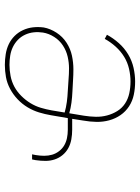

<svg xmlns="http://www.w3.org/2000/svg" viewBox="87 -655 576 790"><g transform="rotate(-90 375.0 -260.0)"><path d="M434 8Q406 8 380 2.5Q354 -3 332.5 -17Q311 -31 296.5 -52Q282 -73 275 -98.5Q268 -124 268.5 -151Q269 -178 274 -206L281 -251H236Q216 -251 196.5 -254.5Q177 -258 160.5 -267Q144 -276 132 -290.5Q120 -305 114 -323Q108 -341 108 -360.5Q108 -380 111 -401L114 -416H135L132 -401Q129 -383 129 -366Q129 -349 133.5 -333.5Q138 -318 148 -305Q158 -292 171.5 -284Q185 -276 201.5 -272.5Q218 -269 236 -269H284L296 -339Q300 -363 307.5 -387.5Q315 -412 328.5 -434.5Q342 -457 361.5 -475.5Q381 -494 404.5 -506.5Q428 -519 453 -523.5Q478 -528 503 -528Q525 -528 547 -524.5Q569 -521 588 -512Q607 -503 622 -488Q637 -473 646 -453.5Q655 -434 657.5 -412.5Q660 -391 657 -368Q652 -341 635.5 -315.5Q619 -290 594 -274Q569 -258 541 -252Q513 -246 485 -246Q462 -246 439.5 -247.5Q417 -249 393.5 -250Q370 -251 347.5 -254Q325 -257 304 -263L294 -203Q290 -178 289.5 -154Q289 -130 295 -107.5Q301 -85 313 -65.5Q325 -46 344 -33.5Q363 -21 386.5 -16Q410 -11 435 -11Q460 -11 486.5 -17Q513 -23 536 -37Q559 -51 578 -72Q597 -93 610 -117L627 -108Q613 -82 592.5 -59Q572 -36 546 -20.5Q520 -5 491 1.5Q462 8 434 8ZM489 -264Q512 -264 536.5 -269.5Q561 -275 582.5 -289Q604 -303 618 -325Q632 -347 636 -371Q639 -390 637 -409Q635 -428 627 -445Q619 -462 606 -474.5Q593 -487 576.5 -495Q560 -503 541 -506Q522 -509 503 -509Q481 -509 457.5 -504.5Q434 -500 413.5 -489Q393 -478 375.5 -460.5Q358 -443 345.5 -422.5Q333 -402 326.5 -380Q320 -358 316 -336L307 -282Q328 -276 350.5 -273Q373 -270 396.5 -269Q420 -268 442.5 -266Q465 -264 489 -264Z"/></g></svg>

Font: Iosevka Etoile Thin
Style: Italic
Weight: 100
Italic angle: -9°
Designer: Belleve Invis
Foundry: Belleve Invis
Version: Version 22.1.2; ttfautohint (v1.8.4)